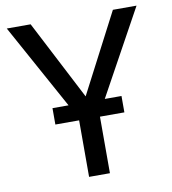

<svg xmlns="http://www.w3.org/2000/svg" viewBox="-80 -781 762 851"><g transform="rotate(-10 300.5 -355.5)"><path d="M456.1 -254.4H346.2V0H252.4V-254.4H145.5V-328.1H217.8L7.3 -710.9H114.7L299.3 -354L484.9 -710.9H591.3L380.9 -328.1H456.1Z"/></g></svg>

Font: RobotoInd
Style: Regular
Weight: 400
Designer: Google
Version: Version 2.001101; 2014